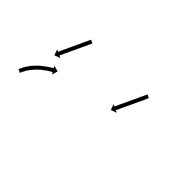

<svg xmlns="http://www.w3.org/2000/svg" viewBox="-29 -841 965 965"><g transform="rotate(45 454.0 -358.5)"><path d="M254 -531Q253 -529 252.5 -528Q252 -527 251 -526Q250 -522 248 -518Q246 -515 245 -512.5Q244 -510 243 -507Q241 -504 240 -501Q239 -498 237 -495Q236 -492 234 -488.5Q232 -485 231 -482Q229 -478 227.5 -474.5Q226 -471 224 -467Q222 -463 220.5 -459.5Q219 -456 217 -452Q215 -448 213.5 -444.5Q212 -441 210 -437Q208 -434 206.5 -430Q205 -426 203 -423Q202 -419 200.5 -416Q199 -413 197 -409Q194 -402 191 -397Q190 -395 189 -392Q188 -389 187 -387Q186 -385 185 -383Q184 -381 183 -379Q182 -378 181.5 -376.5Q181 -375 181 -374Q180 -373 180 -372L192 -366L161 -355L150 -386L162 -380Q162 -382 162 -382Q163 -384 165 -387Q166 -389 167 -391Q168 -393 168 -395Q170 -398 171 -400.5Q172 -403 173 -406Q175 -409 176.5 -412Q178 -415 179 -418Q181 -421 182.5 -424.5Q184 -428 185 -431Q187 -435 188.5 -438.5Q190 -442 192 -446Q196 -453 199 -461Q201 -464 202.5 -468Q204 -472 206 -476Q208 -479 209.5 -483Q211 -487 213 -490Q214 -494 215.5 -497Q217 -500 219 -504Q220 -507 221.5 -510Q223 -513 225 -516Q226 -518 227 -521Q228 -524 229 -526Q230 -528 231 -530Q232 -532 233 -534Q234 -535 235 -539Q236 -540 236 -541L254 -532Q254 -532 254 -531.5Q254 -531 254 -531ZM83 -180Q83 -180 83 -180Q83 -180 83 -180Q83 -180 83 -180Q83 -180 83 -180Q84 -182 86 -185Q86 -185 86 -185Q86 -185 86 -185Q86 -186 86 -186Q86 -186 86 -186Q87 -189 90 -193Q90 -193 90 -193Q90 -193 90 -194Q90 -194 90 -194Q90 -194 90 -194Q92 -198 95 -204Q95 -204 95 -204Q95 -204 95 -204Q95 -204 95 -204Q95 -204 95 -204Q99 -209 102 -215Q102 -215 102 -215Q102 -215 102 -215Q102 -215 102 -215Q102 -215 102 -215Q107 -222 111 -228Q111 -228 111 -228Q111 -228 111 -228Q111 -228 111 -228Q111 -228 111 -228Q116 -234 121 -241Q121 -241 121 -241Q121 -241 121 -241Q121 -241 121.5 -241Q122 -241 122 -241Q127 -247 133 -253Q133 -253 133 -253Q133 -253 133 -253Q133 -253 133 -253Q133 -253 133 -253Q139 -259 145 -265Q145 -265 145 -265Q145 -265 145 -265Q145 -265 145 -265Q145 -265 145 -265Q151 -270 158 -275Q158 -275 158 -275Q158 -275 158 -275Q158 -275 158 -275Q158 -275 158 -275Q164 -280 170 -284Q170 -284 170 -284.5Q170 -285 170 -285Q170 -285 170 -285Q170 -285 170 -285Q176 -289 181 -292Q181 -292 181 -292Q181 -292 181 -292Q181 -292 181 -292Q181 -292 181 -292Q186 -296 191 -298Q191 -298 191 -298Q191 -298 191 -298Q191 -298 191 -298Q191 -298 191 -298Q195 -301 198 -303Q198 -303 198 -303Q198 -303 198 -303Q198 -303 198 -303Q198 -303 198 -303Q201 -305 203 -306Q204 -306 205 -307L199 -318L230 -309L221 -278L215 -289Q214 -289 213 -288Q211 -287 208 -286Q208 -286 208 -286Q208 -286 208 -286Q208 -286 208 -286Q208 -286 208 -286Q205 -284 201 -281Q201 -281 201 -281Q201 -281 201 -281Q201 -281 201 -281Q201 -281 201 -281Q197 -279 192 -276Q192 -276 192 -276Q192 -276 192 -276Q192 -276 192 -276Q192 -276 192 -276Q187 -272 181 -268Q181 -268 181 -268Q181 -268 181 -268Q181 -268 181.5 -268Q182 -268 182 -268Q176 -264 170 -260Q170 -260 170 -260Q170 -260 170 -260Q170 -260 170 -260Q170 -260 170 -260Q164 -255 158 -250Q158 -250 158 -250Q158 -250 158 -250Q158 -250 158.5 -250Q159 -250 159 -250Q153 -245 147 -239Q147 -239 147 -239Q147 -239 147 -239Q147 -239 147 -239Q147 -239 147 -239Q142 -233 137 -228Q137 -228 137 -228Q137 -228 137 -228Q137 -228 137 -228Q137 -228 137 -228Q132 -222 127 -216Q127 -216 127 -216Q127 -216 127 -216Q127 -216 127 -216Q127 -216 127 -216Q123 -210 119 -204Q119 -204 119 -204Q119 -204 119 -204Q119 -204 119 -204.5Q119 -205 119 -205Q116 -199 112 -194Q112 -194 112.5 -194Q113 -194 113 -194Q113 -194 113 -194Q113 -194 113 -194Q110 -189 107 -184Q107 -184 107 -184Q107 -184 107 -184Q107 -184 107 -184Q107 -184 107 -184Q105 -180 104 -177Q104 -177 104 -177Q104 -177 104 -177Q104 -177 104 -177Q104 -177 104 -177Q103 -174 102 -172Q102 -172 102 -172Q102 -172 102 -172Q102 -172 102 -172Q102 -172 102 -172Q101 -171 101 -170L83 -178Q83 -179 83 -180ZM649 -537Q648 -535 647.5 -534Q647 -533 646 -532Q645 -530 644 -528Q643 -526 643 -524Q641 -521 640 -518.5Q639 -516 638 -513Q636 -510 635 -507Q634 -504 632 -501Q631 -498 629 -494.5Q627 -491 626 -488Q624 -484 622.5 -480.5Q621 -477 619 -473Q617 -469 615.5 -465.5Q614 -462 612 -458Q610 -454 608.5 -450.5Q607 -447 605 -443Q603 -440 601.5 -436Q600 -432 598 -429Q597 -425 595.5 -422Q594 -419 592 -415Q589 -408 586 -403Q585 -401 584 -398Q583 -395 582 -393Q581 -391 580 -389Q579 -387 578 -385Q577 -384 576.5 -382.5Q576 -381 575 -380Q575 -378 575 -378L587 -372L556 -361L545 -392L557 -386Q557 -386 557 -388Q558 -390 558.5 -391Q559 -392 560 -393Q561 -397 563 -401Q565 -404 566 -406.5Q567 -409 568 -412Q570 -415 571 -418Q572 -421 574 -424Q575 -427 577 -430.5Q579 -434 580 -437Q582 -441 583.5 -444.5Q585 -448 587 -452Q589 -455 590.5 -459Q592 -463 594 -467Q597 -473 601 -482Q604 -487 608 -496Q609 -500 610.5 -503Q612 -506 614 -510Q615 -513 616.5 -516Q618 -519 620 -522Q622 -528 624 -532Q626 -536 628 -540Q629 -542 630 -545Q631 -546 631 -547L649 -538Q649 -538 649 -537.5Q649 -537 649 -537Z"/></g></svg>

Font: FRB American Cursive Just Arrows Thin
Style: Italic
Weight: 100
Italic angle: -25°
Version: Version 2.0;Modular Font Editor K font №1